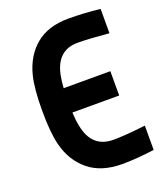

<svg xmlns="http://www.w3.org/2000/svg" viewBox="-166 -1038 999 1160"><g transform="rotate(-20 333.5 -458.5)"><path d="M625 -161.5V-5.2Q508.5 10.4 418.6 10.4Q285.2 10.4 203.5 -56.3Q121.7 -123 93.1 -237Q72.9 -316.4 72.9 -458.3Q72.9 -600.3 93.1 -679.7Q121.7 -794.3 201.2 -860.7Q280.6 -927.1 412.1 -927.1Q511.7 -927.1 615.2 -915.4V-759.1Q485 -770.8 414.1 -770.8Q280.6 -770.8 251.3 -621.1Q244.8 -590.5 241.5 -541.7H541.7V-385.4H240.9Q242.8 -336.6 251.3 -295.6Q280.6 -145.8 418.6 -145.8Q493.5 -145.8 625 -161.5Z"/></g></svg>

Font: Monoid
Style: Bold
Weight: 700
Width: 4
Designer: Andreas Larsen (@larsenwork)
Version: Version 0.61